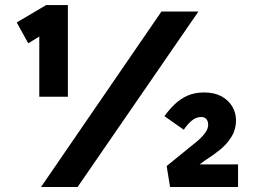

<svg xmlns="http://www.w3.org/2000/svg" viewBox="-20 -746 1032 766"><path d="M136.7 -360.1V-651.9L154.2 -611L92.7 -573.2L46.8 -656.5L164.4 -725.9H250.8V-360.1H194.3Q182.2 -360.1 168.4 -360.1Q154.5 -360.1 136.7 -360.1ZM143.7 0 624.1 -700H771.6L289.6 0ZM658.5 0 644.9 -83.6 748.3 -167.6Q763.6 -179 777.9 -192.6Q792.1 -206.1 801.3 -220.2Q810.5 -234.3 810.5 -248Q810.5 -262.7 803.2 -271Q796 -279.2 783 -279.2Q761.7 -279.2 744 -263.9Q726.3 -248.5 713.2 -228.4L636.1 -282.5Q654.8 -309.1 677.8 -330.8Q700.8 -352.5 729 -364.8Q757.3 -377.1 794.3 -377.1Q835 -377.1 863.3 -361.9Q891.5 -346.6 906.5 -321.3Q921.5 -296 921.5 -266.9Q921.5 -228.8 902.5 -198.7Q883.5 -168.6 854.6 -146Q825.8 -123.4 796.8 -105.2L743 -64.9L744.7 -90H929.7V0Z"/></svg>

Font: Lexend Mega
Style: Regular
Weight: 400
Designer: Bonnie Shaver-Troup, Thomas Jockin
Foundry: Lexend
Version: Version 1.007